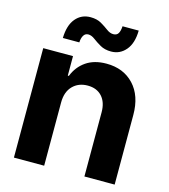

<svg xmlns="http://www.w3.org/2000/svg" viewBox="-111 -837 814 925"><g transform="rotate(15 295.5 -374.5)"><path d="M195.3 -315.4V0H44.4V-545.9H192.9V-448.7H198.2Q216.8 -496.6 257.3 -524.7Q297.9 -552.7 358.9 -552.7Q443.8 -552.7 495.4 -497.8Q546.9 -442.9 546.9 -347.2V0H396V-320.3Q396 -370.1 370.1 -398.7Q344.2 -427.2 298.8 -427.2Q252.9 -427.2 224.1 -397.7Q195.3 -368.2 195.3 -315.4ZM363.8 -614.7Q332 -614.7 309.8 -627.4Q287.6 -640.1 270.5 -653.1Q253.4 -666 237.8 -666Q222.2 -666 214.1 -652.6Q206.1 -639.2 205.1 -617.7H123Q124.5 -681.2 152.8 -715.1Q181.2 -749 226.6 -749Q258.8 -749 280.5 -736.3Q302.2 -723.6 319.1 -710.9Q335.9 -698.2 352.5 -698.2Q370.1 -698.2 377.4 -710.7Q384.8 -723.1 386.2 -746.6H466.8Q465.8 -683.1 436.8 -648.9Q407.7 -614.7 363.8 -614.7Z"/></g></svg>

Font: Inter Tight
Style: Bold
Weight: 700
Designer: Rasmus Andersson
Foundry: rsms
Version: Version 3.004; ttfautohint (v1.8.4.7-5d5b)